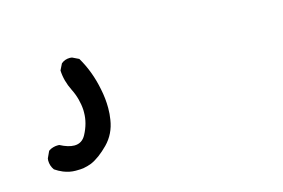

<svg xmlns="http://www.w3.org/2000/svg" viewBox="-46 -47 592 402"><g transform="rotate(-15 250.0 153.5)"><path d="M50.3 264.2Q63.5 269.5 76.7 269.5Q87.9 269.5 93.8 268.6Q104 266.6 111.3 263.7Q129.4 255.9 149.7 235.4Q169.9 214.8 174.3 185.1Q176.3 173.3 176.3 160.2Q176.3 139.6 171.9 118.7Q164.1 78.6 144.5 45.4L130.4 38.6Q128.4 38.1 126 38.1Q114.7 38.1 106.9 44.9L100.1 58.6Q101.1 81.5 112.3 103.8Q123.5 126 125 150.9Q125 153.8 125 156.2Q125 179.2 112.8 202.1Q104.5 217.8 87.9 217.8Q74.7 217.8 57.1 208.5Q56.2 208.5 52.5 208.5Q48.8 208.5 43.5 210Q38.1 211.4 33.7 214.8L26.9 229.5Q26.4 231.9 26.4 233.9Q26.4 245.6 33.2 254.9Q41 260.3 50.3 264.2Z"/></g></svg>

Font: Bakudai
Style: Light
Weight: 300
Version: Version 1.48